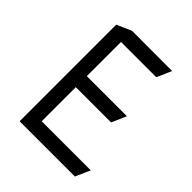

<svg xmlns="http://www.w3.org/2000/svg" viewBox="-200 -851 962 962"><g transform="rotate(45 281.0 -369.5)"><path d="M177.7 -329.6V-87.9H525.4L491.2 -9.8H99.6V-694.3L177.7 -728.5L461.9 -728L427.7 -649.9H177.7V-407.7H461.9L427.7 -329.6Z"/></g></svg>

Font: NovaMono
Style: Regular
Weight: 400
Monospace: yes
Version: Version 1.2